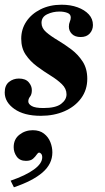

<svg xmlns="http://www.w3.org/2000/svg" viewBox="-21 -480 444 814"><path d="M152 11Q81 11 40 -18Q-1 -47 -1 -88Q-1 -118 17 -132.5Q35 -147 59 -147Q87 -147 100.5 -131.5Q114 -116 114 -98Q114 -80 106.5 -70.5Q99 -61 99 -50Q99 -39 113.5 -30.5Q128 -22 163 -22Q215 -22 238 -39.5Q261 -57 261 -80Q261 -104 241.5 -123Q222 -142 193.5 -159.5Q165 -177 136 -198.5Q107 -220 88 -248Q69 -276 69 -316Q69 -356 90.5 -388.5Q112 -421 151 -440.5Q190 -460 240 -460Q278 -460 308 -449Q338 -438 355.5 -419Q373 -400 373 -374Q373 -353 359.5 -338Q346 -323 321 -323Q297 -323 284 -336Q271 -349 271 -367Q271 -379 275 -388Q279 -397 279 -406Q279 -420 264.5 -425.5Q250 -431 231 -431Q203 -431 179 -419.5Q155 -408 155 -383Q155 -361 174.5 -344Q194 -327 223.5 -309.5Q253 -292 281.5 -270.5Q310 -249 329.5 -219Q349 -189 349 -146Q349 -99 323 -63.5Q297 -28 252.5 -8.5Q208 11 152 11ZM38 314 24 286Q88 264 123 238.5Q158 213 158 187Q158 177 153.5 172Q149 167 145 167Q140 167 134.5 175.5Q129 184 119 193Q109 202 89 202Q63 202 50 184Q37 166 37 144Q37 110 61.5 91Q86 72 118 72Q147 72 165.5 86.5Q184 101 192.5 122.5Q201 144 201 166Q201 215 159.5 251Q118 287 38 314Z"/></svg>

Font: Libre Bodoni SemiBold
Style: Italic
Weight: 600
Italic angle: -13°
Version: Version 2.003